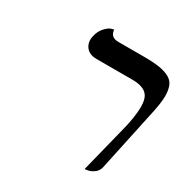

<svg xmlns="http://www.w3.org/2000/svg" viewBox="-135 -676 788 806"><g transform="rotate(30 259.0 -272.5)"><path d="M378.4 12.2 439.9 -233.9Q461.9 -334.5 446.5 -373.8Q431.2 -413.1 365.7 -413.1H190.9Q156.2 -413.1 139.6 -434.3Q123 -455.6 129.4 -486.8Q135.3 -514.6 151.4 -532.2Q167.5 -549.8 180.2 -553.7L193.4 -557.1Q195.3 -521 234.9 -521H360.8Q406.2 -521 435.3 -516.1Q464.4 -511.2 484.1 -500Q503.9 -488.8 511.5 -467.8Q519 -446.8 518.3 -417.5Q517.6 -388.2 508.3 -344.2L441.9 -33.2Q438 -14.6 422.1 -3.2Q406.2 8.3 392.1 10.3Z"/></g></svg>

Font: Linux Biolinum
Style: Italic
Weight: 400
Italic angle: -12°
Designer: Philipp H. Poll
Foundry: Philipp H. Poll
Version: Version 1.1.3 ; ttfautohint (v0.9)